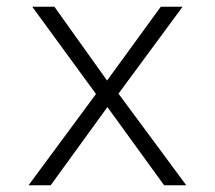

<svg xmlns="http://www.w3.org/2000/svg" viewBox="-20 -552 640 572"><path d="M65 0 266 -272 76 -532H142L299 -312L459 -532H524L333 -273L535 0H469L300 -233L131 0Z"/></svg>

Font: Noto Sans Mono Light
Style: Regular
Weight: 300
Designer: Monotype Design Team
Foundry: Monotype Imaging Inc.
Version: Version 2.014; ttfautohint (v1.8.4.7-5d5b)